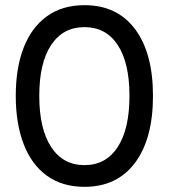

<svg xmlns="http://www.w3.org/2000/svg" viewBox="-20 -741 653 743"><path d="M307 -18Q221 -18 161.5 -61Q102 -104 71.5 -183.5Q41 -263 41 -370Q41 -478 71.5 -556.5Q102 -635 161.5 -678Q221 -721 307 -721Q433 -721 502.5 -628.5Q572 -536 572 -370Q572 -204 502.5 -111Q433 -18 307 -18ZM307 -102Q390 -102 435.5 -172Q481 -242 481 -370Q481 -498 435.5 -567Q390 -636 307 -636Q224 -636 178 -567Q132 -498 132 -370Q132 -242 178 -172Q224 -102 307 -102Z"/></svg>

Font: Huninn
Style: Regular
Weight: 400
Designer: justfont
Foundry: justfont
Version: Version 1.003